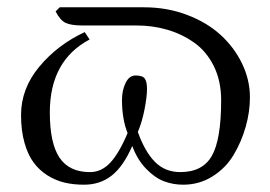

<svg xmlns="http://www.w3.org/2000/svg" viewBox="-20 -489 732 521"><path d="M580.1 -216.8C580.1 -145.8 571.7 -95.6 554.9 -66.2C538.2 -36.7 509.6 -22 469.2 -22C441.9 -22 419.1 -31.1 400.9 -49.3C382.6 -67.5 367 -94.7 354 -130.9C361.5 -148.1 367.5 -168.4 372.1 -191.7C376.6 -214.9 378.9 -233.4 378.9 -247.1C378.9 -260.4 377 -269.9 373 -275.6C369.1 -281.3 360.8 -284.2 348.1 -284.2C336.4 -284.2 327.3 -277.4 320.8 -263.9C314.3 -250.4 311 -235 311 -217.8C311 -183.3 316.1 -153.3 326.2 -127.9C310.9 -91.5 295.2 -64.7 279.3 -47.6C263.3 -30.5 245 -22 224.1 -22C186.7 -22 159.2 -35 141.6 -61C124 -87.1 115.2 -128.1 115.2 -184.1C115.2 -277.8 151.2 -343.8 223.1 -381.8L210 -401.9C160.8 -379.1 119.7 -347.8 86.7 -308.1C53.6 -268.4 37.1 -224.6 37.1 -176.8C37.1 -148.8 40.2 -123.8 46.4 -101.8C52.6 -79.8 60.9 -61.8 71.3 -47.9C81.7 -33.9 94.3 -22.2 109.1 -12.9C123.9 -3.7 139.4 2.8 155.5 6.6C171.6 10.3 189.1 12.2 208 12.2C237 12.2 262 4 283 -12.5C304 -28.9 322.6 -55.7 338.9 -92.8C348.3 -67.7 360.9 -47 376.7 -30.8C392.5 -14.5 408.6 -3.3 425 2.9C441.5 9.1 458.8 12.2 477.1 12.2C506.3 12.2 533 4.6 556.9 -10.5C580.8 -25.6 599.9 -45.1 614 -68.8C628.2 -92.6 639.1 -118 646.7 -145C654.4 -172 658.2 -198.7 658.2 -225.1C658.2 -256.3 651.1 -286.7 637 -316.2C622.8 -345.6 603.4 -371.7 578.6 -394.3C553.9 -416.9 523.4 -435.1 487.3 -448.7C451.2 -462.4 412.4 -469.2 371.1 -469.2H142.1L130.9 -458C139.3 -441.7 148.5 -431.3 158.4 -426.8C168.4 -422.2 183.3 -419.9 203.1 -419.9H350.1C379.4 -419.9 407.2 -416.1 433.6 -408.4C460 -400.8 484.3 -389.2 506.6 -373.5C528.9 -357.9 546.7 -336.7 560.1 -309.8C573.4 -283 580.1 -252 580.1 -216.8Z"/></svg>

Font: Linux Biolinum G
Style: Bold
Weight: 700
Designer: Philipp H. Poll
Foundry: Philipp H. Poll
Version: Version 1.1.0